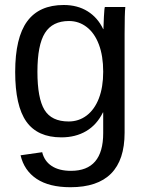

<svg xmlns="http://www.w3.org/2000/svg" viewBox="-20 -557 596 784"><path d="M267.6 207.5Q181.2 207.5 129.9 173.6Q78.6 139.6 64 77.1L152.3 64.5Q161.1 101.1 191.2 120.8Q221.2 140.6 270 140.6Q401.4 140.6 401.4 -13.2V-98.1H400.4Q375.5 -47.4 332 -21.7Q288.6 3.9 230.5 3.9Q133.3 3.9 87.6 -60.5Q42 -125 42 -263.2Q42 -403.3 91.1 -470Q140.1 -536.6 240.2 -536.6Q296.4 -536.6 337.6 -511Q378.9 -485.4 401.4 -438H402.3Q402.3 -452.6 404.3 -488.8Q406.2 -524.9 408.2 -528.3H491.7Q488.8 -502 488.8 -418.9V-15.1Q488.8 207.5 267.6 207.5ZM401.4 -264.2Q401.4 -328.6 383.8 -375.2Q366.2 -421.9 334.2 -446.5Q302.2 -471.2 261.7 -471.2Q194.3 -471.2 163.6 -422.4Q132.8 -373.5 132.8 -264.2Q132.8 -155.8 161.6 -108.4Q190.4 -61 260.3 -61Q301.8 -61 334 -85.4Q366.2 -109.9 383.8 -155.5Q401.4 -201.2 401.4 -264.2Z"/></svg>

Font: Arial
Style: Regular
Weight: 400
Designer: Steve Matteson
Foundry: Ascender Corporation
Version: Version 2.00.3